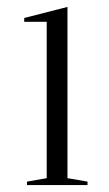

<svg xmlns="http://www.w3.org/2000/svg" viewBox="-20 -535 315 555"><path d="M58 0V-10L115 -20V-472H50V-483L175 -515V-20L233 -10V0Z"/></svg>

Font: Kalnia Light
Style: Regular
Weight: 300
Designer: Frida Medrano
Foundry: Frida Medrano
Version: Version 1.105